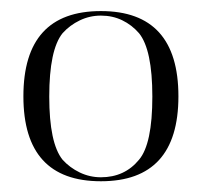

<svg xmlns="http://www.w3.org/2000/svg" viewBox="-20 -763 370 352"><path d="M165 -734.4Q144.5 -734.4 126.2 -725.6Q107.9 -716.8 94.7 -702.1Q70.3 -671.9 70.3 -585.9Q70.3 -500.5 94.7 -470.2Q107.9 -455.6 126.2 -446.8Q144.5 -438 165 -438Q208.5 -438 234.9 -470.2Q259.3 -499 259.3 -585.9Q259.3 -671.9 234.9 -702.1Q221.7 -717.3 204.1 -725.8Q186.5 -734.4 165 -734.4ZM165 -742.7Q307.1 -742.7 307.1 -586.4Q307.1 -430.7 165 -430.7Q22.9 -430.7 22.9 -586.4Q22.9 -742.7 165 -742.7Z"/></svg>

Font: Tartlers End
Style: Regular
Weight: 200
Designer: Peter Wiegel
Foundry: Peter Wiegel
Version: Version 1.000 2013 initial release